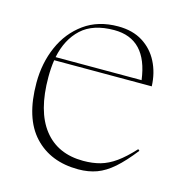

<svg xmlns="http://www.w3.org/2000/svg" viewBox="-85 -600 654 688"><g transform="rotate(15 242.0 -256.0)"><path d="M271 -522Q325 -522 362.5 -498.5Q400 -475 420.2 -435.2Q440.5 -395.5 442.5 -345.5H80.5Q76 -316 76 -282Q76 -155.5 127.5 -89.8Q179 -24 274 -24Q309 -24 337.2 -32Q365.5 -40 393.5 -60Q421.5 -80 454 -115.5L459.5 -111Q424 -65.5 393.8 -39Q363.5 -12.5 332.8 -1.2Q302 10 264.5 10Q161.5 10 100.8 -55.2Q40 -120.5 40 -251.5Q40 -324.5 67 -386Q94 -447.5 145.8 -484.8Q197.5 -522 271 -522ZM261 -505.5Q182.5 -505.5 139.5 -465.8Q96.5 -426 82.5 -357.5H401.5Q382.5 -505.5 261 -505.5Z"/></g></svg>

Font: Newsreader 72pt ExtraLight
Style: Regular
Weight: 275
Designer: Hugues Gentile
Foundry: Production Type
Version: Version 1.003; ttfautohint (v1.8.3)